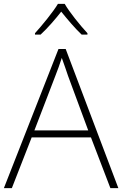

<svg xmlns="http://www.w3.org/2000/svg" viewBox="-20 -968 630 988"><path d="M313 -948H278C253 -906 197 -838 160 -797V-790H189C226 -824 266 -871 295 -908C325 -871 364 -824 400 -790H430V-797C392 -838 337 -906 313 -948ZM548 0H589L318 -716H281L0 0H41L143 -261H448ZM330 -578 434 -297H157L265 -578C275 -604 288 -638 298 -670C310 -636 323 -600 330 -578Z"/></svg>

Font: Noto Sans Thai Looped ExtraLight
Style: Regular
Weight: 200
Designer: Sasikarn Vongin, Ben Mitchell
Foundry: The Fontpad Ltd
Version: Version 1.001